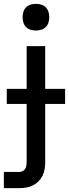

<svg xmlns="http://www.w3.org/2000/svg" viewBox="-36 -759 357 994"><path d="M-16 215V131H64Q73 131 81 127Q89 123 94 115.5Q99 108 100.5 99Q102 90 102 81V-520H198V81Q198 99 195 117Q192 135 184 151Q176 167 163 180Q150 193 134 201Q118 209 100 212Q82 215 64 215ZM150 -601Q136 -601 122.5 -605Q109 -609 99 -619Q89 -629 85 -642.5Q81 -656 81 -670Q81 -684 85 -697.5Q89 -711 99 -721Q109 -731 122.5 -735Q136 -739 150 -739Q164 -739 177.5 -735Q191 -731 201 -721Q211 -711 215 -697.5Q219 -684 219 -670Q219 -656 215 -642.5Q211 -629 201 -619Q191 -609 177.5 -605Q164 -601 150 -601ZM-1 -221V-299H301V-221Z"/></svg>

Font: Iosevka Aile Medium
Style: Regular
Weight: 500
Designer: Belleve Invis
Foundry: Belleve Invis
Version: Version 27.3.5; ttfautohint (v1.8.4)